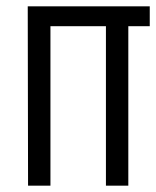

<svg xmlns="http://www.w3.org/2000/svg" viewBox="-20 -589 495 609"><path d="M455 -569V-506H387V0H316V-506H140V0H69L68 -569Z"/></svg>

Font: Khand
Style: Regular
Weight: 400
Designer: Devanagari: Sanchit Sawaria, Jyotish Sonowal; Latin: Satya Rajpurohit
Foundry: Indian Type Foundry
Version: Version 1.100;PS 1.0;hotconv 1.0.78;makeotf.lib2.5.61930; tt